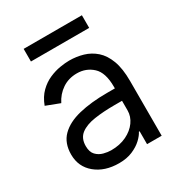

<svg xmlns="http://www.w3.org/2000/svg" viewBox="-174 -828 882 953"><g transform="rotate(-30 267.0 -351.5)"><path d="M397.7 0V-73.9H393.5Q384.9 -56.1 363.5 -35.9Q342 -15.6 308.8 -1.4Q275.6 12.8 231.5 12.8Q149.5 12.8 97.5 -30.2Q45.5 -73.2 45.5 -143.5Q45.5 -208.8 83.8 -247.3Q122.2 -285.9 191.4 -302.7Q260.7 -319.6 353.7 -319.6H397.7V-329.5Q397.7 -410.5 360.6 -444.6Q323.5 -478.7 271.3 -478.7Q223.4 -478.7 187.1 -454.2Q150.9 -429.7 130.7 -389.2L52.6 -419Q68.9 -462.4 96.1 -488.8Q123.2 -515.3 154.8 -528.9Q186.4 -542.6 216.8 -547.6Q247.2 -552.6 269.9 -552.6Q311.1 -552.6 348.9 -541.5Q386.7 -530.5 416.7 -504.1Q446.7 -477.6 464.1 -431.3Q481.5 -384.9 481.5 -313.9V0ZM397.7 -248.6H353.7Q289.8 -248.6 239 -240.9Q188.2 -233.3 158.7 -210.8Q129.3 -188.2 129.3 -143.5Q129.3 -109.4 146.1 -92Q163 -74.6 186.3 -68.5Q209.5 -62.5 228.7 -62.5Q279.1 -62.5 317.1 -81Q355.1 -99.4 376.4 -129.3Q397.7 -159.1 397.7 -193.2ZM437.5 -715.9V-643.5H103.7V-715.9Z"/></g></svg>

Font: Interface
Style: Regular
Weight: 400
Designer: Rasmus Andersson
Foundry: rsms
Version: Version 1.8